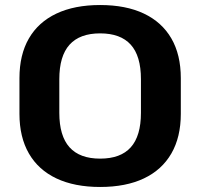

<svg xmlns="http://www.w3.org/2000/svg" viewBox="-20 -730 793 760"><path d="M376.3 10.1Q275 10.1 203.4 -23.7Q131.9 -57.5 94.4 -122.4Q57 -187.2 57 -279.3V-420.7Q57 -513.3 94.4 -577.9Q131.9 -642.5 203.4 -676.3Q275 -710.1 376.3 -710.1Q478.2 -710.1 549.5 -676.3Q620.8 -642.5 658.3 -577.9Q695.7 -513.3 695.7 -420.7V-279.3Q695.7 -187.2 658.3 -122.4Q620.8 -57.5 549.5 -23.7Q478.2 10.1 376.3 10.1ZM376.3 -102.1Q457.6 -102.1 497.7 -147Q537.9 -192 537.9 -283.4V-416.6Q537.9 -508.5 497.5 -553.2Q457.1 -597.9 376.3 -597.9Q295.6 -597.9 255.2 -553Q214.8 -508 214.8 -416.6V-283.4Q214.8 -192 255.2 -147Q295.6 -102.1 376.3 -102.1Z"/></svg>

Font: Pathway Extreme 8pt Thin
Style: Regular
Weight: 100
Designer: Eduardo Rodriguez Tunni
Foundry: Eduardo Rodriguez Tunni
Version: Version 1.000